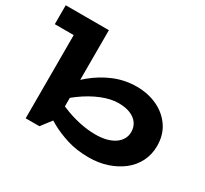

<svg xmlns="http://www.w3.org/2000/svg" viewBox="-141 -895 1195 1117"><g transform="rotate(30 456.5 -336.0)"><path d="M6 -559V-686H278V-559ZM602 -483Q678 -483 740 -454Q802 -425 839 -371Q876 -317 876 -242Q876 -185 852 -137.5Q828 -90 785 -56.5Q742 -23 685.5 -4.5Q629 14 563 14Q482 14 417 -6.5Q352 -27 301.5 -55.5Q251 -84 213 -109V-217Q254 -192 307 -169.5Q360 -147 418 -134Q476 -121 530 -121Q572 -121 604 -129.5Q636 -138 658.5 -153.5Q681 -169 693 -190.5Q705 -212 705 -237Q705 -271 687.5 -295.5Q670 -320 637.5 -333.5Q605 -347 558 -347Q507 -347 446 -322.5Q385 -298 323 -252.5Q261 -207 208 -145V-257Q258 -322 319.5 -373Q381 -424 452 -453.5Q523 -483 602 -483ZM133 0V-686H296V-92L225 0Z"/></g></svg>

Font: BioRhyme SemiExpanded ExtraBold
Style: Regular
Weight: 800
Width: 6
Designer: Aoife Mooney
Foundry: Aoife Mooney Type
Version: Version 1.600;gftools[0.9.33]